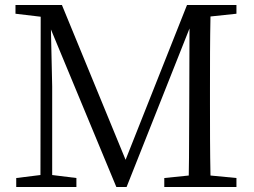

<svg xmlns="http://www.w3.org/2000/svg" viewBox="-20 -749 1019 769"><path d="M927 -694V-729H729L483 -109L228 -729H42V-694L143 -682L142 -48L45 -36V0H286V-36L189 -48V-403C189 -404 186 -536 184 -631L446 0H487L739 -635L738 -334C737 -239 738 -142 736 -46L638 -36V0H927V-36L823 -46C821 -143 821 -240 821 -337V-392C821 -491 821 -588 823 -683Z"/></svg>

Font: Source Han Serif
Style: Regular
Weight: 400
Designer: Ryoko NISHIZUKA 西塚涼子 (kana & ideographs); Frank Grießhammer (Latin, Greek & Cyrillic); Wenlong ZHANG 张文龙 (bopomofo); San
Foundry: Adobe Systems Incorporated
Version: Version 1.001;PS 1.001;hotconv 16.6.54;makeotf.lib2.5.65590